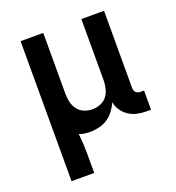

<svg xmlns="http://www.w3.org/2000/svg" viewBox="-133 -636 866 947"><g transform="rotate(-20 300.0 -162.5)"><path d="M81 205V-530H200V-210Q200 -188 205 -166.5Q210 -145 223 -127.5Q236 -110 257 -101.5Q278 -93 300 -93Q322 -93 343 -101.5Q364 -110 377 -127.5Q390 -145 395 -166.5Q400 -188 400 -210V-530H519V-124Q519 -118 521 -112Q523 -106 527.5 -101.5Q532 -97 538 -95Q544 -93 550 -93H570V8H550Q526 8 502 3.5Q478 -1 457 -14Q436 -27 421.5 -47.5Q407 -68 403 -92Q393 -70 378.5 -50.5Q364 -31 344 -17.5Q324 -4 300 2Q276 8 252 8Q237 8 222.5 6Q208 4 194 -1Q197 25 198.5 51Q200 77 200 102V205Z"/></g></svg>

Font: Iosevka Curly Extended
Style: Bold
Weight: 700
Width: 7
Monospace: yes
Designer: Belleve Invis
Foundry: Belleve Invis
Version: Version 11.1.0; ttfautohint (v1.8.3)